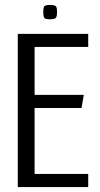

<svg xmlns="http://www.w3.org/2000/svg" viewBox="-20 -757 404 777"><path d="M52 -620H337V-567H120V-373H319L310 -320H120V-53H337V0H52ZM182 -679Q162 -679 158.5 -686Q155 -693 155 -708Q155 -724 158.5 -730.5Q162 -737 182 -737Q203 -737 207 -730.5Q211 -724 211 -708Q211 -693 207 -686Q203 -679 182 -679Z"/></svg>

Font: Smooch Sans Medium
Style: Regular
Weight: 500
Designer: Robert E. Leuschke
Foundry: Robert E. Leuschke
Version: Version 1.010; ttfautohint (v1.8.3)